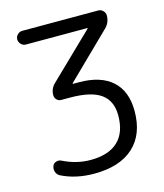

<svg xmlns="http://www.w3.org/2000/svg" viewBox="-111 -813 775 907"><g transform="rotate(-15 276.5 -360.0)"><path d="M83 -663Q70 -663 60 -673Q50 -683 50 -697Q50 -710 60 -720Q70 -730 83 -730H455Q468 -730 478 -720Q488 -710 488 -697Q488 -663 465 -640L249 -429V-427Q249 -426 250 -426H279Q385 -426 441.5 -375Q498 -324 498 -227Q498 -113 430.5 -51.5Q363 10 238 10Q148 10 78 -25Q65 -32 60 -46Q55 -60 60 -74Q64 -87 77.5 -91.5Q91 -96 103 -90Q169 -57 238 -57Q326 -57 372 -100Q418 -143 418 -227Q418 -298 370.5 -332.5Q323 -367 219 -367H177Q164 -367 155 -376Q146 -385 146 -398Q146 -429 168 -451L385 -661V-662Q385 -663 384 -663Z"/></g></svg>

Font: Rounded Mplus 1c
Style: Regular
Weight: 400
Version: Version 1.059.20150529